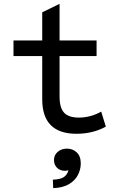

<svg xmlns="http://www.w3.org/2000/svg" viewBox="-20 -682 620 996"><path d="M377 12Q199 12 199 -167V-391H50V-472H199V-618L289 -662V-472H481V-391H289V-181Q289 -123 312.5 -97.5Q336 -72 389 -72Q450 -72 505 -103L529 -25Q461 12 377 12ZM256 294 254 250Q292 249 310.5 237Q329 225 335 201Q327 204 318 204Q291 204 275.5 188Q260 172 260 148Q260 123 279 106Q298 89 328 89Q357 89 378 108.5Q399 128 399 166Q399 197 384 226Q369 255 337.5 273.5Q306 292 256 294Z"/></svg>

Font: Sometype Mono Medium
Style: Regular
Weight: 500
Monospace: yes
Designer: Ryoichi Tsunekawa
Foundry: Dharma Type
Version: Version 1.000; ttfautohint (v1.8.3)